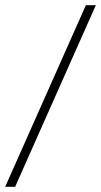

<svg xmlns="http://www.w3.org/2000/svg" viewBox="-40 -719 389 739"><path d="M-20.1 0 290.5 -699H328.9L18.2 0Z"/></svg>

Font: Emberly Black
Style: Italic
Weight: 900
Italic angle: -12°
Designer: Rajesh Rajput
Foundry: Rajesh Rajput
Version: Version 1.000